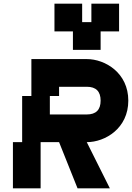

<svg xmlns="http://www.w3.org/2000/svg" viewBox="-20 -1020 715 1040"><path d="M200 -250H300L400 0H575L450 -250C550 -250 675 -325 675 -475C675 -625 550 -700 450 -700H150V-500H100V-250H50V0H200ZM250 -400V-500H300V-550H450C500 -550 525 -525 525 -475C525 -425 500 -400 450 -400ZM275 -850H375V-750H525V-850H625V-1000H475V-900H425V-1000H275Z"/></svg>

Font: LS-VG5000 Bold Shifted
Style: Regular
Weight: 400
Designer: Justin Bihan, 2021
Foundry: Justin Bihan, 2021
Version: Version 1.000;Glyphs 3.1.2 (3151)